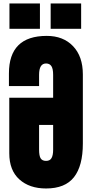

<svg xmlns="http://www.w3.org/2000/svg" viewBox="-20 -1073 528 1101"><path d="M244.1 7.8Q148.9 7.8 91.1 -44.2Q33.2 -96.2 33.2 -194.3V-512.7H284.7V-644Q284.7 -678.7 274.7 -693.8Q264.6 -709 244.1 -709Q204.1 -709 204.1 -644V-579.6H31.2V-651.9Q31.2 -867.2 248 -867.2Q342.8 -867.2 398.9 -808.3Q455.1 -749.5 455.1 -646.5V-250Q455.1 -122.1 404.3 -57.1Q353.5 7.8 244.1 7.8ZM244.1 -150.4Q266.6 -150.4 275.6 -166.7Q284.7 -183.1 284.7 -213.9V-356.4H204.1V-215.8Q204.1 -178.7 213.4 -164.6Q222.7 -150.4 244.1 -150.4ZM445.3 -907.7H270.5V-1053.2H445.3ZM209 -907.7H34.2V-1053.2H209Z"/></svg>

Font: Anton
Style: Regular
Weight: 400
Designer: Vernon Adams, Tural Alisoy
Foundry: Vernon Adams
Version: Version 2.300